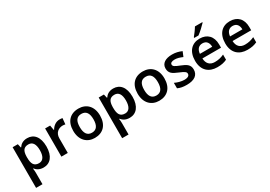

<svg xmlns="http://www.w3.org/2000/svg" viewBox="25 -1861 4491 3197"><g transform="rotate(-30 2271.0 -263.0)"><path d="M364 -552C282 -552 234 -515 204 -470H198L181 -542H81V240H204V20C204 -6 201 -39 197 -63H204C234 -25 281 10 362 10C489 10 576 -87 576 -272C576 -457 491 -552 364 -552ZM330 -452C412 -452 450 -387 450 -273C450 -161 412 -91 332 -91C234 -91 204 -155 204 -272V-289C206 -398 239 -452 330 -452Z M988 -552C914 -552 857 -505 824 -447H819L802 -542H706V0H829V-281C829 -387 903 -438 982 -438C997 -438 1019 -435 1032 -432L1043 -547C1029 -550 1005 -552 988 -552Z M1606 -272C1606 -451 1500 -552 1350 -552C1190 -552 1091 -451 1091 -272C1091 -92 1199 10 1347 10C1506 10 1606 -92 1606 -272ZM1217 -272C1217 -388 1256 -451 1348 -451C1440 -451 1480 -388 1480 -272C1480 -156 1440 -90 1349 -90C1257 -90 1217 -156 1217 -272Z M2019 -552C1937 -552 1889 -515 1859 -470H1853L1836 -542H1736V240H1859V20C1859 -6 1856 -39 1852 -63H1859C1889 -25 1936 10 2017 10C2144 10 2231 -87 2231 -272C2231 -457 2146 -552 2019 -552ZM1985 -452C2067 -452 2105 -387 2105 -273C2105 -161 2067 -91 1987 -91C1889 -91 1859 -155 1859 -272V-289C1861 -398 1894 -452 1985 -452Z M2844 -272C2844 -451 2738 -552 2588 -552C2428 -552 2329 -451 2329 -272C2329 -92 2437 10 2585 10C2744 10 2844 -92 2844 -272ZM2455 -272C2455 -388 2494 -451 2586 -451C2678 -451 2718 -388 2718 -272C2718 -156 2678 -90 2587 -90C2495 -90 2455 -156 2455 -272Z M3341 -156C3341 -248 3282 -283 3186 -321C3087 -360 3061 -376 3061 -410C3061 -440 3091 -458 3147 -458C3197 -458 3244 -442 3295 -420L3333 -512C3275 -538 3217 -552 3150 -552C3024 -552 2941 -501 2941 -404C2941 -313 2993 -279 3097 -237C3202 -194 3221 -176 3221 -143C3221 -107 3191 -83 3120 -83C3064 -83 2993 -103 2942 -128V-23C2991 0 3041 10 3116 10C3261 10 3341 -48 3341 -156Z M3858 -756V-766H3716C3690 -721 3641 -656 3610 -619V-606H3692C3741 -641 3825 -719 3858 -756ZM3680 -552C3531 -552 3431 -452 3431 -267C3431 -82 3543 10 3702 10C3781 10 3833 -2 3887 -27V-126C3828 -99 3777 -86 3708 -86C3614 -86 3560 -143 3557 -242H3915V-306C3915 -460 3825 -552 3680 -552ZM3681 -460C3759 -460 3795 -406 3796 -329H3559C3567 -415 3612 -460 3681 -460Z M4260 -552C4111 -552 4011 -452 4011 -267C4011 -82 4123 10 4282 10C4361 10 4413 -2 4467 -27V-126C4408 -99 4357 -86 4288 -86C4194 -86 4140 -143 4137 -242H4495V-306C4495 -460 4405 -552 4260 -552ZM4261 -460C4339 -460 4375 -406 4376 -329H4139C4147 -415 4192 -460 4261 -460Z"/></g></svg>

Font: Noto Sans New Tai Lue Semibold
Style: Regular
Weight: 600
Designer: Monotype Design Team
Foundry: Monotype Imaging Inc.
Version: Version 2.004